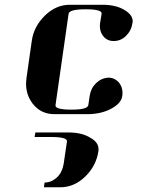

<svg xmlns="http://www.w3.org/2000/svg" viewBox="-20 -481 593 809"><path d="M89.8 -127.9Q89.8 -136.2 91.8 -153.8L113.8 -308.1Q122.1 -369.6 169.9 -416Q216.3 -460.9 273.9 -460.9H412.1Q469.7 -460.9 505.9 -438Q539.1 -418 539.1 -391.1Q539.1 -390.1 538.6 -387.5Q538.1 -384.8 538.1 -383.8Q533.7 -352.5 511.2 -330.1Q489.3 -308.1 459 -308.1Q430.2 -308.1 414.1 -330.1Q400.9 -346.7 400.9 -371.1Q400.9 -379.9 401.9 -384.8L408.2 -422.9Q411.1 -441.9 340.8 -441.9Q272 -441.9 269 -422.9L213.9 -38.1Q210.9 -19 280.8 -19Q349.1 -19 352.1 -38.1L357.9 -77.1Q362.3 -108.4 384.8 -130.9Q407.7 -152.3 437 -153.8Q464.4 -153.8 482.9 -130.9Q496.1 -112.8 496.1 -89.8Q496.1 -80.1 495.1 -76.2Q490.7 -44.9 446.8 -22Q404.8 0 347.2 0H209Q151.9 0 117.2 -44.9Q89.8 -81.1 89.8 -127.9ZM126 96.2 128.9 77.1H267.1Q326.2 77.1 361.8 100.1Q395 118.7 395 147V153.8Q386.2 217.3 338.9 263.2Q292.5 308.1 233.9 308.1H165L168 288.1Q196.8 288.1 220.2 266.1Q241.7 246.1 248 210.9L262.2 115.2Q265.1 96.2 194.8 96.2Z"/></svg>

Font: Hjet
Style: Italic
Weight: 400
Designer: T. Christopher White
Version: Version 1.2